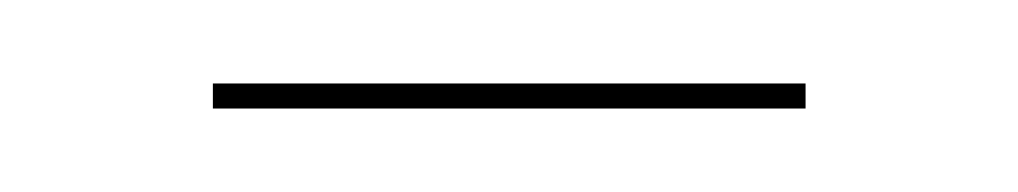

<svg xmlns="http://www.w3.org/2000/svg" viewBox="-20 -648 244 46"><path d="M173 -622H31V-628H173Z"/></svg>

Font: Moniqa SemBd Narrow Display
Style: Regular
Weight: 600
Width: 4
Designer: Rajesh Rajput
Foundry: Rajesh Rajput
Version: Version 1.000